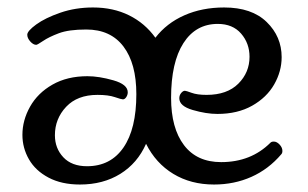

<svg xmlns="http://www.w3.org/2000/svg" viewBox="-20 -481 824 514"><path d="M40 -120Q40 -159 60.5 -195.5Q81 -232 120.5 -254.5Q160 -277 214 -277Q245 -277 283.5 -266Q322 -255 322 -234Q322 -227 318 -221Q314 -215 309 -215Q305 -215 287.5 -221Q270 -227 241 -227Q187 -227 157 -195Q127 -163 127 -119Q127 -84 149.5 -60Q172 -36 213 -36Q276 -36 310.5 -86Q345 -136 345 -229Q345 -311 310.5 -356.5Q276 -402 211 -402Q164 -402 137.5 -392Q111 -382 95.5 -371.5Q80 -361 77 -361Q69 -361 61 -370Q53 -379 53 -388Q53 -398 77 -415.5Q101 -433 141.5 -447Q182 -461 229 -461Q283 -461 325.5 -440Q368 -419 396 -380Q426 -419 473.5 -440Q521 -461 580 -461Q654 -461 694 -422Q734 -383 734 -328Q734 -290 714 -255Q694 -220 655 -198Q616 -176 562 -176Q532 -176 496 -186.5Q460 -197 460 -218Q460 -226 465 -232Q470 -238 475 -238Q478 -238 493 -232.5Q508 -227 533 -227Q588 -227 618 -257Q648 -287 648 -329Q648 -365 625.5 -391Q603 -417 563 -417Q504 -417 471 -365.5Q438 -314 438 -219Q438 -138 472.5 -92.5Q507 -47 572 -47Q652 -47 704 -99Q707 -102 713 -102Q721 -102 728.5 -94Q736 -86 736 -77Q736 -71 733 -68Q699 -28 653 -7.5Q607 13 553 13Q491 13 444 -15.5Q397 -44 371 -96Q348 -44 302 -15.5Q256 13 194 13Q145 13 110 -5.5Q75 -24 57.5 -54.5Q40 -85 40 -120Z"/></svg>

Font: Kurale
Style: Regular
Weight: 400
Designer: Eduardo Rodriguez Tunni
Foundry: Eduardo Rodriguez Tunni
Version: Version 2.000